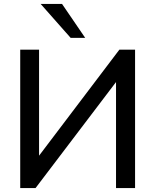

<svg xmlns="http://www.w3.org/2000/svg" viewBox="-20 -958 790 978"><path d="M83 0V-705H179V-165L588 -705H668V0H571V-540L161 0ZM340 -765 187 -938H296L414 -765Z"/></svg>

Font: Mulish SemiBold
Style: Regular
Weight: 600
Designer: Vernon Adams
Foundry: Vernon Adams
Version: Version 3.603; ttfautohint (v1.8.3)